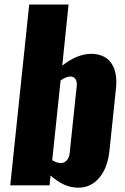

<svg xmlns="http://www.w3.org/2000/svg" viewBox="-20 -830 560 860"><path d="M330.6 10.7C368 10.7 399.3 -3.9 424.3 -33.2C449.4 -62.5 464.7 -102.9 470.2 -154.3L499 -429.7C500.3 -440.8 501 -451.3 501 -461.4C501 -495.9 494 -523.8 480 -544.9C462.1 -572.3 433.6 -586.9 394.5 -588.9H389.2C347.2 -588.9 303.7 -571.3 258.8 -536.1L287.1 -809.6H110.8L25.9 0H202.1L206.5 -43.9C246.6 -7.5 287.9 10.7 330.6 10.7ZM250.5 -99.6C238.8 -100.3 226.6 -104.5 213.9 -112.3L251.5 -469.7C266.4 -480.1 279.6 -485.8 291 -486.8C293 -487.1 294.8 -487.3 296.4 -487.3C305.5 -487 312.5 -483.4 317.4 -476.6C321.9 -470.1 324.2 -461.9 324.2 -452.1C324.2 -449.9 324.1 -447.6 323.7 -445.3L292 -143.6C290.7 -130.9 286.5 -120.3 279.3 -111.8C272.1 -103.7 263 -99.6 252 -99.6Z"/></svg>

Font: Oswald
Style: Heavy
Weight: 800
Designer: Vernon Adams
Foundry: Vernon Adams
Version: 3.0; ttfautohint (v0.95.6-bc232) -l 8 -r 50 -G 200 -x 0 -w "